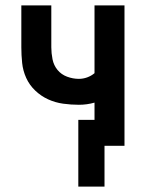

<svg xmlns="http://www.w3.org/2000/svg" viewBox="-20 -540 540 711"><path d="M270 151V-96H330V-160Q316 -156 301.5 -154Q287 -152 272 -152Q243 -152 214 -156Q185 -160 158.5 -172Q132 -184 110.5 -204.5Q89 -225 77 -251.5Q65 -278 62 -307Q59 -336 59 -365V-520H170V-365Q170 -343 174.5 -320.5Q179 -298 193 -281Q207 -264 228.5 -256Q250 -248 272 -248Q288 -248 303 -253.5Q318 -259 330 -269V-520H441V0H367V151Z"/></svg>

Font: Moesevka
Style: Bold
Weight: 700
Monospace: yes
Designer: Belleve Invis
Foundry: Belleve Invis
Version: Version 32.5.0; ttfautohint (v1.8.4)